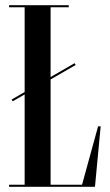

<svg xmlns="http://www.w3.org/2000/svg" viewBox="-20 -720 423 740"><path d="M296.2 -8H175V-413.8L271.5 -469.5L267.5 -476.5L175 -423.1V-692H245V-700H15V-692H75V-365.4L25 -336.5L29 -329.5L75 -356.1V-8H15V0H346L368 -233H358Z"/></svg>

Font: Picaflor 48 pt
Style: Regular
Weight: 400
Designer: Ariel Martín Pérez
Foundry: Tunera Type Foundry
Version: Version 1.000;hotconv 1.0.109;makeotfexe 2.5.65596